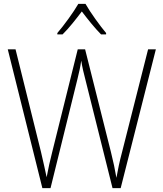

<svg xmlns="http://www.w3.org/2000/svg" viewBox="-20 -968 841 988"><path d="M420 -948H383C359 -906 308 -836 275 -798V-791H302C335 -823 373 -872 401 -909C430 -871 467 -824 500 -791H526V-798C497 -832 444 -905 420 -948ZM782 -714H742L608 -185C595 -136 587 -98 579 -53C571 -99 564 -133 551 -185L418 -714H380L249 -187C238 -145 228 -99 220 -56C213 -90 204 -130 191 -186L60 -714H20L198 0H240L379 -563C387 -596 393 -621 398 -656C404 -618 411 -591 421 -552L559 0H601Z"/></svg>

Font: Noto Sans Thai SemCond ExtLt
Style: Regular
Weight: 200
Width: 4
Designer: Monotype Design Team
Foundry: Monotype Imaging Inc.
Version: Version 2.002